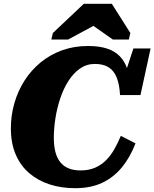

<svg xmlns="http://www.w3.org/2000/svg" viewBox="-20 -969 809 1006"><path d="M402 -76Q443 -76 475 -89Q507 -102 532.5 -126.5Q558 -151 577.5 -184.5Q597 -218 613 -257L690 -218Q662 -145 619 -92.5Q576 -40 516 -11.5Q456 17 374 17Q302 17 241 -2.5Q180 -22 134 -61Q88 -100 62.5 -159Q37 -218 37 -296Q37 -365 55.5 -429Q74 -493 109 -547.5Q144 -602 193.5 -642.5Q243 -683 305.5 -705.5Q368 -728 441 -728Q500 -728 541 -714.5Q582 -701 607.5 -674.5Q633 -648 646 -610.5Q659 -573 662 -523L620 -536L679 -715H769L716 -471H609Q606 -526 591.5 -562.5Q577 -599 549 -616.5Q521 -634 477 -634Q434 -634 399.5 -610Q365 -586 339 -545.5Q313 -505 296 -454.5Q279 -404 270.5 -350Q262 -296 262 -247Q262 -204 270.5 -172Q279 -140 296.5 -118.5Q314 -97 340.5 -86.5Q367 -76 402 -76ZM566 -949H419L257 -796L249 -762H337L519 -860L430 -861L571 -762H655L663 -796Z"/></svg>

Font: Roboto Serif ExtraBold
Style: Italic
Weight: 800
Italic angle: -10°
Version: Version 1.007